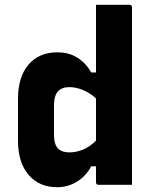

<svg xmlns="http://www.w3.org/2000/svg" viewBox="-20 -770 640 800"><path d="M218 -552Q268 -552 303.5 -529Q339 -506 360 -468H380V-750H519Q530 -750 530 -739V0H391Q380 0 380 -11V-77H360Q338 -36 300.5 -13Q263 10 218 10Q143 10 99 -41.5Q55 -93 55 -184V-358Q55 -450 99 -501Q143 -552 218 -552ZM222 -151Q238 -135 269 -135Q297 -135 325.5 -146.5Q354 -158 380 -184V-360Q355 -383 325.5 -395Q296 -407 269 -407Q205 -407 205 -333V-209Q205 -168 222 -151Z"/></svg>

Font: Recursive Sn Lnr St XBd
Style: Regular
Weight: 800
Version: Version 1.079;hotconv 1.0.112;makeotfexe 2.5.65598; ttfautoh